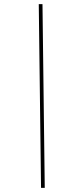

<svg xmlns="http://www.w3.org/2000/svg" viewBox="-20 -768 354 931"><path d="M168 -748H186L197 143H179Z"/></svg>

Font: IBM Plex Serif Thin
Style: Italic
Weight: 100
Italic angle: -14°
Designer: Mike Abbink, Paul van der Laan, Pieter van Rosmalen
Foundry: Bold Monday
Version: Version 3.001